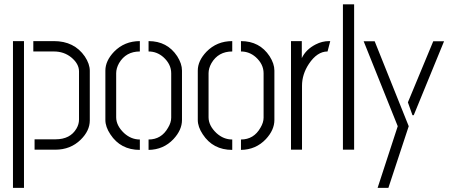

<svg xmlns="http://www.w3.org/2000/svg" viewBox="-20 -704 2112 903"><path d="M142.6 0V-48.8H241.2Q310.5 -48.8 339.8 -99.6Q351.6 -120.1 351.6 -141.6V-368.2Q351.6 -404.3 314.5 -434.6Q280.3 -461.9 233.4 -461.9H136.7V-510.7H233.4Q329.1 -510.7 378.9 -438.5Q402.3 -403.3 402.3 -371.1V-137.7Q402.3 -88.9 359.4 -46.9Q311.5 0 240.2 0ZM41 179.7V-510.7H92.8V179.7Z M475.6 -139.6V-372.1Q475.6 -418 516.6 -460.9Q565.4 -510.7 637.7 -510.7V-461.9Q572.3 -461.9 540 -407.2Q526.4 -382.8 526.4 -359.4V-152.3Q526.4 -113.3 563.5 -78.1Q596.7 -47.9 637.7 -47.9V1Q546.9 1 499 -72.3Q475.6 -107.4 475.6 -139.6ZM678.7 1V-47.9Q739.3 -47.9 770.5 -103.5Q785.2 -127.9 785.2 -150.4V-359.4Q785.2 -402.3 748 -435.5Q717.8 -461.9 678.7 -461.9V-510.7Q766.6 -510.7 813.5 -439.5Q835.9 -404.3 835.9 -372.1V-139.6Q835.9 -92.8 795.9 -49.8Q749 0 678.7 1Z M910.2 -139.6V-372.1Q910.2 -418 951.2 -460.9Q1000 -510.7 1072.3 -510.7V-461.9Q1006.8 -461.9 974.6 -407.2Q960.9 -382.8 960.9 -359.4V-152.3Q960.9 -113.3 998 -78.1Q1031.2 -47.9 1072.3 -47.9V1Q981.4 1 933.6 -72.3Q910.2 -107.4 910.2 -139.6ZM1113.3 1V-47.9Q1173.8 -47.9 1205.1 -103.5Q1219.7 -127.9 1219.7 -150.4V-359.4Q1219.7 -402.3 1182.6 -435.5Q1152.3 -461.9 1113.3 -461.9V-510.7Q1201.2 -510.7 1248 -439.5Q1270.5 -404.3 1270.5 -372.1V-139.6Q1270.5 -92.8 1230.5 -49.8Q1183.6 0 1113.3 1Z M1348.6 0V-510.7H1399.4V-430.7Q1418.9 -471.7 1464.8 -495.1Q1495.1 -510.7 1527.3 -510.7H1533.2L1520.5 -461.9Q1471.7 -461.9 1432.6 -403.3Q1400.4 -354.5 1400.4 -300.8V0Z M1592.8 0V-683.6H1645.5V0Z M1690.4 -509.8H1742.2L1902.3 -110.4L1806.6 179.7H1755.9L1850.6 -110.4ZM1898.4 -222.7 2017.6 -509.8H2068.4L1925.8 -162.1H1919.9Z"/></svg>

Font: Post No Bills Colombo
Style: Regular
Weight: 500
Designer: Kosala Senevirathne, Siva Puranthara, Lasantha Premarathna, Tharique Azeez
Foundry: Mooniak
Version: Version 1.220 ; ttfautohint (v1.5)